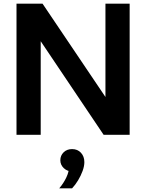

<svg xmlns="http://www.w3.org/2000/svg" viewBox="-20 -735 798 1047"><path d="M202 0H70V-715H212L607 -129H555V-715H687V0H545L151 -586H202ZM373 292H303Q327 264 342 232Q357 200 355 178L375 200Q347 200 328 182Q309 164 309 139Q309 113 327 95.5Q345 78 373 78Q403 78 421.5 98Q440 118 440 149Q440 171 430.5 197Q421 223 406 248Q391 273 373 292Z"/></svg>

Font: Wix Madefor Display
Style: Bold
Weight: 700
Designer: Dalton Maag Ltd
Foundry: Dalton Maag Ltd
Version: Version 3.100